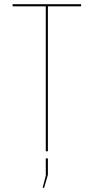

<svg xmlns="http://www.w3.org/2000/svg" viewBox="-20 -720 446 914"><path d="M208 0H198V-690H40V-700H366V-690H208ZM183 174 199 112H198V34H208V112L190 174Z"/></svg>

Font: Bebas Neue Thin
Style: Regular
Weight: 200
Designer: Ryoichi Tsunekawa
Foundry: Ryoichi Tsunekawa
Version: Version 1.003;PS 001.003;hotconv 1.0.70;makeotf.lib2.5.58329